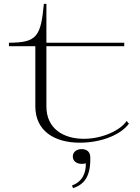

<svg xmlns="http://www.w3.org/2000/svg" viewBox="-20 -720 721 989"><path d="M26 -482H162V-172C162 -46 260 15 391 15C509 15 606 -30 644 -83L632 -97C603 -51 510 -5 412 -5C307 -5 219 -57 219 -172V-482H620V-500H219V-700H206C190 -533 171 -500 26 -500ZM351 235 356 249C417 230 448 184 445 88C444 61 426 48 400 48C375 48 355 63 355 86C355 110 375 124 400 124C408 124 414 124 422 121C424 171 403 217 351 235Z"/></svg>

Font: Sprat Extended Light
Style: Regular
Weight: 300
Width: 9
Designer: Ethan Nakache
Foundry: Collletttivo
Version: Version 2.000;Glyphs 3.2 (3217)